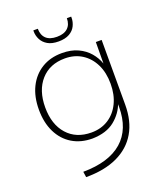

<svg xmlns="http://www.w3.org/2000/svg" viewBox="-158 -785 919 1087"><g transform="rotate(-20 301.0 -241.5)"><path d="M402 -675Q402 -651 390.5 -627.5Q379 -604 353.5 -589.5Q328 -575 288 -575Q248 -575 223 -589.5Q198 -604 186 -627.5Q174 -651 174 -676V-683H201Q201 -645 223 -624Q245 -603 288 -603Q331 -603 353.5 -624Q376 -645 376 -683H402ZM484 -500H519V-110Q519 -11 478.5 58Q438 127 360.5 163.5Q283 200 171 200L166 166Q321 165 401.5 94.5Q482 24 482 -110V-135L485 -134Q465 -76 415 -35.5Q365 5 281 7Q211 7 159 -24.5Q107 -56 78.5 -114Q50 -172 50 -250Q50 -328 78.5 -385.5Q107 -443 159 -475Q211 -507 281 -507Q337 -507 377.5 -488Q418 -469 444 -438.5Q470 -408 483 -371ZM88 -250Q88 -147 141.5 -87Q195 -27 287 -27Q345 -27 389 -55Q433 -83 457.5 -133.5Q482 -184 482 -250Q482 -317 457.5 -367Q433 -417 389 -445Q345 -473 287 -473Q195 -473 141.5 -412.5Q88 -352 88 -250Z"/></g></svg>

Font: Albert Sans ExtraLight
Style: Regular
Weight: 250
Designer: Andreas Rasmussen
Foundry: a.Foundry
Version: Version 1.025